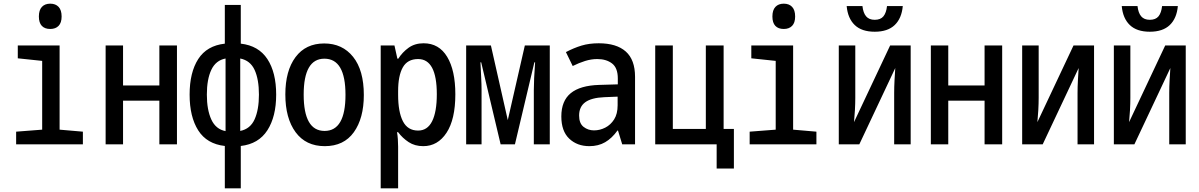

<svg xmlns="http://www.w3.org/2000/svg" viewBox="-20 -787 6540 1047"><path d="M254 -629Q224 -629 208 -646Q192 -663 192 -697Q192 -732 208.5 -749.5Q225 -767 254 -767Q283 -767 299.5 -749.5Q316 -732 316 -697Q316 -663 299.5 -646Q283 -629 254 -629ZM68 0V-69L210 -80V-455L77 -469V-539H305V-80L432 -69V0Z M556 0V-539H651V-321H849V-539H945V0H849V-238H651V0Z M1206 240V9Q1108 -2 1061 -76Q1014 -150 1014 -271Q1014 -392 1061 -465Q1108 -538 1206 -549V-760H1293V-549Q1390 -538 1438 -465Q1486 -392 1486 -271Q1486 -151 1438 -76.5Q1390 -2 1293 9V240ZM1108 -271Q1108 -188 1132.5 -135Q1157 -82 1210 -72V-468Q1157 -458 1132.5 -406.5Q1108 -355 1108 -271ZM1392 -271Q1392 -354 1368.5 -405.5Q1345 -457 1290 -468V-73Q1345 -84 1368.5 -136.5Q1392 -189 1392 -271Z M1751 10Q1648 10 1592 -66Q1536 -142 1536 -272Q1536 -401 1591.5 -475.5Q1647 -550 1748 -550Q1847 -550 1905.5 -477Q1964 -404 1964 -269Q1964 -142 1909.5 -66Q1855 10 1751 10ZM1750 -73Q1864 -73 1864 -270Q1864 -467 1749 -467Q1636 -467 1636 -271Q1636 -73 1750 -73Z M2056 240V-539H2131L2147 -467H2152Q2174 -502 2208 -526.5Q2242 -551 2290 -551Q2374 -551 2418.5 -477Q2463 -403 2463 -273Q2463 -136 2415 -63Q2367 10 2288 10Q2242 10 2208.5 -12Q2175 -34 2151 -66H2145Q2148 -50 2149.5 -28.5Q2151 -7 2151 13V240ZM2260 -75Q2311 -75 2336.5 -126Q2362 -177 2362 -273Q2362 -465 2260 -465Q2202 -465 2176.5 -419.5Q2151 -374 2151 -290V-270Q2151 -177 2177 -126Q2203 -75 2260 -75Z M2522 0V-539H2657L2749 -132L2842 -539H2978V0H2891V-295Q2891 -351 2898 -447H2894L2788 0H2710L2604 -447H2600Q2602 -404 2604 -364.5Q2606 -325 2606 -297V0Z M3194 10Q3127 10 3084 -31Q3041 -72 3041 -152Q3041 -237 3092.5 -279Q3144 -321 3248 -324L3349 -327V-359Q3349 -417 3317.5 -441Q3286 -465 3237 -465Q3204 -465 3170.5 -454.5Q3137 -444 3103 -427L3066 -503Q3110 -526 3151.5 -538.5Q3193 -551 3245 -551Q3342 -551 3392.5 -506Q3443 -461 3443 -368V0H3373L3350 -75H3347Q3317 -33 3280 -11.5Q3243 10 3194 10ZM3219 -76Q3251 -76 3280.5 -91Q3310 -106 3329 -136Q3348 -166 3348 -213V-260L3275 -257Q3205 -254 3171.5 -229.5Q3138 -205 3138 -157Q3138 -114 3162.5 -95Q3187 -76 3219 -76Z M3553 0V-539H3649V-84H3829V-539H3926V-84H3982V132H3888V0H3882Z M4254 -629Q4224 -629 4208 -646Q4192 -663 4192 -697Q4192 -732 4208.5 -749.5Q4225 -767 4254 -767Q4283 -767 4299.5 -749.5Q4316 -732 4316 -697Q4316 -663 4299.5 -646Q4283 -629 4254 -629ZM4068 0V-69L4210 -80V-455L4077 -469V-539H4305V-80L4432 -69V0Z M4554 0V-539H4644V-254Q4644 -223 4642 -186.5Q4640 -150 4637 -121L4834 -539H4946V0H4856V-279Q4856 -313 4858 -350Q4860 -387 4862 -416L4666 0ZM4750 -614Q4679 -614 4641 -650.5Q4603 -687 4597 -754H4683Q4687 -717 4703 -698Q4719 -679 4750 -679Q4782 -679 4797.5 -698Q4813 -717 4817 -754H4903Q4897 -687 4859 -650.5Q4821 -614 4750 -614Z M5056 0V-539H5151V-321H5349V-539H5445V0H5349V-238H5151V0Z M5554 0V-539H5644V-254Q5644 -223 5642 -186.5Q5640 -150 5637 -121L5834 -539H5946V0H5856V-279Q5856 -313 5858 -350Q5860 -387 5862 -416L5666 0Z M6054 0V-539H6144V-254Q6144 -223 6142 -186.5Q6140 -150 6137 -121L6334 -539H6446V0H6356V-279Q6356 -313 6358 -350Q6360 -387 6362 -416L6166 0ZM6250 -614Q6179 -614 6141 -650.5Q6103 -687 6097 -754H6183Q6187 -717 6203 -698Q6219 -679 6250 -679Q6282 -679 6297.5 -698Q6313 -717 6317 -754H6403Q6397 -687 6359 -650.5Q6321 -614 6250 -614Z"/></svg>

Font: Noto Sans Mono ExtraCondensed Medium
Style: Regular
Weight: 500
Width: 2
Designer: Monotype Design Team
Foundry: Monotype Imaging Inc.
Version: Version 2.014